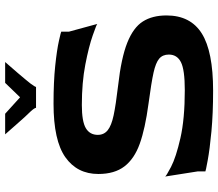

<svg xmlns="http://www.w3.org/2000/svg" viewBox="-71 -767 848 746"><g transform="rotate(-90 353.0 -394.0)"><path d="M394 -359Q501 -347 560 -323.5Q619 -300 642.5 -263Q666 -226 666 -171Q666 -78 596 -34Q526 10 374 10Q285 10 215.5 3.5Q146 -3 103 -11Q60 -19 60 -20V-50L40 -177Q40 -173 77.5 -153.5Q115 -134 189.5 -117Q264 -100 376 -100Q455 -100 484.5 -115Q514 -130 514 -162Q514 -186 498 -199.5Q482 -213 443.5 -221.5Q405 -230 323 -241Q226 -254 167.5 -275Q109 -296 79.5 -334.5Q50 -373 50 -436Q50 -518 115 -564Q180 -610 323 -610Q408 -610 470 -603.5Q532 -597 567.5 -589Q603 -581 603 -580V-550L633 -440Q633 -442 589 -457.5Q545 -473 475 -486.5Q405 -500 318 -500Q254 -500 228 -484.5Q202 -469 202 -438Q202 -414 220 -399.5Q238 -385 278 -376.5Q318 -368 394 -359ZM388 -678H307Q307 -680 304.5 -684.5Q302 -689 293 -699Q274 -718 244 -752.5Q214 -787 204 -798H284L348 -740L404 -798H485Q474 -786 442.5 -749Q411 -712 401 -699Q393 -688 390.5 -683.5Q388 -679 388 -678Z"/></g></svg>

Font: Red Rose Bold
Style: Regular
Weight: 700
Designer: jaikishan Patel
Version: Version 1.000